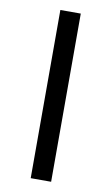

<svg xmlns="http://www.w3.org/2000/svg" viewBox="-82 -743 456 787"><g transform="rotate(10 146.5 -350.0)"><path d="M104 -700V0H189V-700Z"/></g></svg>

Font: Juman Normal
Style: Regular
Weight: 300
Designer: Bandar Raffah (Arabic) Julieta Ulanovsky (Latin)
Foundry: Caramella
Version: Version 5.022;PS 005.022;hotconv 1.0.88;makeotf.lib2.5.64775